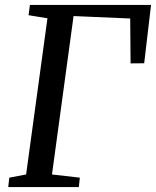

<svg xmlns="http://www.w3.org/2000/svg" viewBox="-20 -763 636 783"><path d="M13.5 0 18 -38.5 86.5 -51.5 173.5 -688.5 96.5 -701 102 -743H596L568 -505L512.5 -504.5L511 -687.5L280 -697.5L192 -51.5L305.5 -38.5L301.5 0Z"/></svg>

Font: Merriweather 24pt
Style: Italic
Weight: 400
Italic angle: -7.8°
Designer: Eben Sorkin
Foundry: Eben Sorkin
Version: Version 2.101